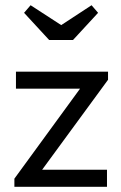

<svg xmlns="http://www.w3.org/2000/svg" viewBox="-20 -714 463 734"><path d="M35 -31 286 -375H41V-440H393V-409L141 -65H389V0H35ZM214 -618 330 -694 355 -665 259 -561H168L72 -665L97 -694Z"/></svg>

Font: Tilda Sans
Style: Regular
Weight: 400
Designer: ParaType Ltd
Foundry: ParaType Ltd
Version: Version 1.009